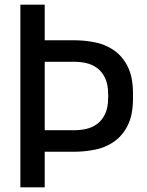

<svg xmlns="http://www.w3.org/2000/svg" viewBox="-20 -800 626 820"><path d="M171 -628H298Q342 -628 386.5 -619Q431 -610 467 -585Q503 -560 525.5 -515.5Q548 -471 548 -400V-380Q548 -309 525.5 -264.5Q503 -220 467 -195Q431 -170 386.5 -161Q342 -152 298 -152H171V0H67V-780H171ZM301 -244Q324 -244 348.5 -249.5Q373 -255 394 -270Q415 -285 428.5 -312.5Q442 -340 442 -384V-396Q442 -440 428.5 -467.5Q415 -495 394 -510Q373 -525 348.5 -530.5Q324 -536 301 -536H171V-244Z"/></svg>

Font: Cooper Hewitt
Style: Regular
Weight: 707
Designer: Village Type and Design LLC
Foundry: Cooper Hewitt Smithsonian Design Museum
Version: 1.000